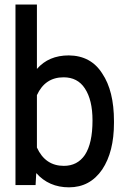

<svg xmlns="http://www.w3.org/2000/svg" viewBox="-20 -800 540 830"><path d="M472.7 -276.4V-268.6Q472.7 -143.6 421.9 -67.4Q369.1 9.8 278.3 9.8Q191.4 9.8 136.7 -51.8L133.8 0H46.9V-780.3H139.6V-502Q190.4 -560.5 277.3 -560.5Q373 -559.6 421.9 -482.4Q472.7 -407.2 472.7 -276.4ZM346.7 -129.9Q379.9 -179.7 379.9 -279.3Q379.9 -368.2 346.7 -418Q315.4 -465.8 254.9 -465.8Q174.8 -465.8 139.6 -388.7V-162.1Q175.8 -83 255.9 -83Q314.5 -83 346.7 -129.9Z"/></svg>

Font: RobotoJAA
Style: Medium
Weight: 500
Version: Version 2.05; 2016-11-05